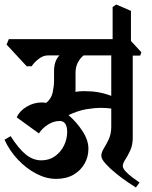

<svg xmlns="http://www.w3.org/2000/svg" viewBox="-42 -812 671 849"><path d="M578 -566H545V-203Q545 -171 534 -147Q523 -123 512 -106.5Q501 -90 501 -78Q501 -67 514.5 -53Q528 -39 545.5 -26Q563 -13 575 -5L559 17Q547 10 522 -7Q497 -24 470.5 -45.5Q444 -67 425 -88Q406 -109 406 -123Q406 -138 417 -155.5Q428 -173 439 -196.5Q450 -220 450 -252V-332Q428 -335 405 -335Q375 -335 339.5 -329Q304 -323 261 -303Q297 -272 323 -232Q349 -192 349 -154Q349 -119 332 -88.5Q315 -58 283 -39.5Q251 -21 206 -21Q162 -21 117.5 -44.5Q73 -68 36.5 -107Q0 -146 -22 -194L5 -210Q40 -155 72 -129Q104 -103 141 -103Q176 -103 201.5 -121.5Q227 -140 241 -168.5Q255 -197 255 -228Q255 -277 222 -277Q195 -277 170 -261Q145 -245 130 -222L32 -293Q44 -321 75.5 -340Q107 -359 143 -359Q148 -359 152.5 -358.5Q157 -358 162 -357Q185 -375 191 -403.5Q197 -432 197 -455V-497Q197 -543 221 -567H170Q149 -567 129 -551.5Q109 -536 98 -519H76L-13 -615L-3 -639H456V-781L472 -792L537 -764V-631L583 -581ZM330 -409Q364 -409 393 -404Q422 -399 450 -388V-567H328Q314 -557 303 -537Q292 -517 292 -490V-422Q292 -418 292 -414Q292 -410 291 -406Q311 -409 330 -409Z"/></svg>

Font: Jaini Purva
Style: Regular
Weight: 400
Designer: Maithili Shingre, Girish Dalvi (Devanagari), Taresh Vohra (Latin)
Foundry: Ek Type
Version: Version 2.000; ttfautohint (v1.8.4.7-5d5b)